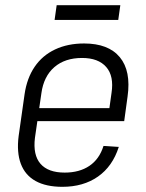

<svg xmlns="http://www.w3.org/2000/svg" viewBox="-20 -715 566 742"><path d="M221 7Q158 7 117.5 -15.5Q77 -38 60.5 -82Q44 -126 52 -189L75 -351Q84 -413 114 -457Q144 -501 193 -524Q242 -547 305 -547Q399 -547 443 -494Q487 -441 473 -342L460 -247H112L119 -297H414L399 -270L411 -356Q421 -421 390.5 -456Q360 -491 297 -491Q231 -491 190 -455.5Q149 -420 140 -355L115 -182Q107 -116 136.5 -82Q166 -48 230 -48Q287 -48 325.5 -74Q364 -100 380 -151L439 -147Q415 -72 358.5 -32.5Q302 7 221 7ZM445 -695 437 -638H191L199 -695Z"/></svg>

Font: Pathway Extreme SemiCondensed ExtraLight
Style: Italic
Weight: 250
Width: 4
Italic angle: -8°
Version: Version 1.001;gftools[0.9.26]